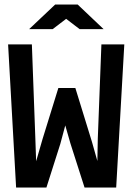

<svg xmlns="http://www.w3.org/2000/svg" viewBox="-20 -836 590 856"><path d="M498 0H356.9L293.9 -196.8L271 -276.9L249 -194.8L187 0H51.8L16.1 -638.2H122.1L137.2 -229L141.1 -117.2L169.9 -216.8L240.2 -443.8H315.9L390.1 -203.1L414.1 -118.2L416 -217.8L432.1 -638.2H534.2ZM441.9 -706.1H335L274.9 -752L214.8 -706.1H109.9L226.1 -815.9H326.2ZM0 -638.2Z"/></svg>

Font: Code New Roman
Style: Bold
Weight: 700
Monospace: yes
Designer: Sam Radian
Foundry: Code New Roman
Version: Version 1.508 October 19, 2014